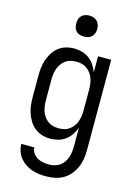

<svg xmlns="http://www.w3.org/2000/svg" viewBox="-140 -806 779 1102"><g transform="rotate(15 250.0 -255.0)"><path d="M248 223Q226 223 204 220.5Q182 218 161.5 210.5Q141 203 122.5 190.5Q104 178 90.5 161Q77 144 70 123Q63 102 62 80H140Q140 98 151 113.5Q162 129 177.5 138Q193 147 211 150Q229 153 248 153Q264 153 280.5 148.5Q297 144 310.5 134.5Q324 125 333.5 111Q343 97 348.5 81Q354 65 356 48.5Q358 32 358 15V-96Q350 -73 336.5 -53Q323 -33 304 -19Q285 -5 262 1.5Q239 8 215 8Q190 8 166 1Q142 -6 122.5 -21.5Q103 -37 90 -58Q77 -79 69 -102.5Q61 -126 58.5 -150.5Q56 -175 56 -200V-320Q56 -345 58.5 -369.5Q61 -394 69 -417.5Q77 -441 90 -462Q103 -483 122.5 -498.5Q142 -514 166 -521Q190 -528 215 -528Q239 -528 262 -521.5Q285 -515 304 -501Q323 -487 336.5 -467Q350 -447 358 -424V-520H436V15Q436 42 432 68.5Q428 95 417.5 119Q407 143 390 164Q373 185 350 198.5Q327 212 300.5 217.5Q274 223 248 223ZM246 -62Q263 -62 279.5 -66Q296 -70 309.5 -80Q323 -90 333 -104Q343 -118 348.5 -134Q354 -150 356 -166.5Q358 -183 358 -200V-320Q358 -337 356 -353.5Q354 -370 348.5 -386Q343 -402 333 -416Q323 -430 309.5 -440Q296 -450 279.5 -454Q263 -458 246 -458Q229 -458 212.5 -454Q196 -450 182.5 -440Q169 -430 159 -416Q149 -402 143.5 -386Q138 -370 136 -353.5Q134 -337 134 -320V-200Q134 -183 136 -166.5Q138 -150 143.5 -134Q149 -118 159 -104Q169 -90 182.5 -80Q196 -70 212.5 -66Q229 -62 246 -62ZM250 -608Q237 -608 225 -611.5Q213 -615 204 -624Q195 -633 191.5 -645Q188 -657 188 -670Q188 -683 191.5 -695Q195 -707 204 -716Q213 -725 225 -729Q237 -733 250 -733Q263 -733 275 -729Q287 -725 296 -716Q305 -707 309 -695Q313 -683 313 -670Q313 -657 309 -645Q305 -633 296 -624Q287 -615 275 -611.5Q263 -608 250 -608Z"/></g></svg>

Font: Iosevka Term Curly
Style: Regular
Weight: 400
Designer: Belleve Invis
Foundry: Belleve Invis
Version: Version 32.3.0